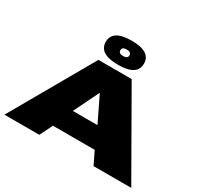

<svg xmlns="http://www.w3.org/2000/svg" viewBox="-191 -1186 1480 1425"><g transform="rotate(30 549.0 -474.0)"><path d="M6 0 407 -701H692L1093 0H770L717 -109H359L305 0ZM432 -278H643L538 -495ZM551 -742Q387 -742 387 -845Q387 -948 551 -948Q714 -948 714 -845Q714 -742 551 -742ZM551 -817Q590 -817 590 -845Q590 -873 551 -873Q512 -873 512 -845Q512 -817 551 -817Z"/></g></svg>

Font: Georama Extra Expanded ExtraBold
Style: Regular
Weight: 800
Width: 8
Designer: Jean-Baptiste Levee
Foundry: Production Type
Version: Version 1.000